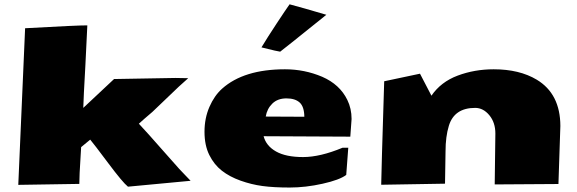

<svg xmlns="http://www.w3.org/2000/svg" viewBox="-20 -839 2637 877"><path d="M564.5 13.7Q540.5 -5.4 473.9 -94.5Q407.2 -183.6 392.1 -201.2L350.6 -167L343.8 -49.8L342.3 1L63.5 5.4L94.7 -710Q337.9 -723.6 378.9 -723.1L370.1 -542.5Q361.3 -387.2 360.4 -346.2L501 -478L780.8 -482.9Q801.8 -482.9 839.8 -481.9L796.4 -442.9L675.8 -327.6Q633.8 -292 614.3 -273.9Q653.3 -232.4 720.2 -156Q787.1 -79.6 798.8 -67.4Q810.5 -55.2 826.7 -38.1Q842.8 -21 850.6 -13.2Z M1470.7 -771.5Q1261.2 -603 1259.8 -603Q1252.9 -603 1174.3 -622.6Q1199.7 -665 1244.1 -732.4Q1288.6 -799.8 1302.7 -819.3Q1361.8 -803.7 1470.7 -771.5ZM1370.1 -305.7Q1369.6 -351.6 1348.9 -370.6Q1328.1 -389.6 1288.3 -389.6Q1248.5 -389.6 1224.1 -366Q1199.7 -342.3 1193.8 -306.6ZM994.6 -434.1Q1093.8 -522.5 1281.7 -522.5Q1371.1 -522.5 1451.7 -488.3Q1532.2 -453.1 1566.4 -382.8Q1585.9 -343.3 1585.9 -295.4L1580.1 -214.8L1184.1 -216.8Q1195.8 -172.4 1241 -147Q1286.1 -121.6 1364.3 -121.6Q1442.4 -121.6 1544.4 -164.1H1570.8L1561.5 -40Q1531.2 -17.1 1453.6 0.2Q1376 17.6 1303 17.6Q1230 17.6 1179.2 10.7Q1128.4 3.9 1078.6 -13.9Q1028.8 -31.7 993.4 -59.3Q958 -86.9 936 -131.1Q914.1 -175.3 914.1 -237.1Q914.1 -298.8 936.5 -350.6Q959 -402.3 994.6 -434.1Z M2215.3 -312.5Q2187.5 -346.2 2150.4 -346.2Q2055.2 -346.2 2030.3 -264.6Q2015.1 -215.3 2015.1 -147.9L2012.7 0L1721.2 4.9Q1721.7 -46.9 1734.9 -467.8L1898.4 -502.4L1950.7 -401.9Q1993.7 -464.8 2070.6 -493.7Q2147.5 -522.5 2234.9 -522.5Q2352.5 -522.5 2431.6 -475.1Q2539.1 -410.6 2539.6 -263.7Q2539.6 -244.1 2536.1 -158.9Q2532.7 -73.7 2530.8 1.5L2239.7 3.4L2242.7 -229Q2242.7 -279.3 2215.3 -312.5Z"/></svg>

Font: Seymour One
Style: Book
Weight: 400
Designer: vernon adams
Foundry: vernon adams
Version: Version 1.000; ttfautohint (v0.93) -l 8 -r 50 -G 200 -x 0 -w